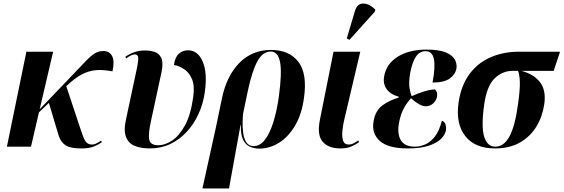

<svg xmlns="http://www.w3.org/2000/svg" viewBox="-20 -828 3182 1084"><path d="M19 0 129 -536H280L204 -211L407 -423Q442 -460 467 -486Q492 -512 514 -526Q536 -540 563 -540Q597 -540 612.5 -512.5Q628 -485 615 -425Q565 -435 523.5 -432Q482 -429 442 -408Q402 -387 356 -343L354 -342L425 -128Q440 -82 449.5 -57Q459 -32 470 -22Q481 -12 499 -12Q513 -12 526.5 -19.5Q540 -27 551 -34L555 -25Q539 -13 511.5 -1.5Q484 10 439 10Q379 10 352 -6.5Q325 -23 312 -60L256 -247L200 -194L155 0Z M826 10Q777 10 741.5 -4Q706 -18 691.5 -54.5Q677 -91 692 -157L752 -438Q763 -492 760 -506Q757 -520 743 -521Q724 -522 692 -498L688 -508Q712 -524 739 -533.5Q766 -543 799 -543Q827 -543 852.5 -535Q878 -527 890.5 -501Q903 -475 892 -421L833 -148Q816 -71 822.5 -39.5Q829 -8 874 -8Q911 -8 951 -34Q991 -60 1024 -119.5Q1057 -179 1071 -281Q1080 -345 1063.5 -382.5Q1047 -420 1018 -438.5Q989 -457 962 -461Q968 -505 989.5 -524.5Q1011 -544 1042 -544Q1097 -544 1124.5 -480Q1152 -416 1136 -306Q1127 -242 1101 -185Q1075 -128 1034.5 -84Q994 -40 941.5 -15Q889 10 826 10Z M1123 236 1199 -109 1233 -272Q1259 -399 1331 -472.5Q1403 -546 1510 -546Q1613 -546 1664.5 -479Q1716 -412 1696 -274Q1684 -184 1646.5 -120Q1609 -56 1556 -22.5Q1503 11 1444 11Q1415 11 1390.5 0Q1366 -11 1352 -40Q1338 -69 1340 -122H1338L1273 236ZM1412 -3Q1447 -3 1474.5 -37.5Q1502 -72 1522 -134.5Q1542 -197 1554 -280Q1573 -419 1561 -478Q1549 -537 1509 -537Q1464 -537 1434 -483.5Q1404 -430 1379 -314L1352 -184Q1345 -97 1359 -50Q1373 -3 1412 -3Z M1902 10Q1835 10 1802 -27.5Q1769 -65 1786 -151L1863 -536H2014L1924 -154Q1916 -121 1913 -88.5Q1910 -56 1917 -34Q1924 -12 1948 -12Q1964 -12 1977.5 -19.5Q1991 -27 2003 -35L2007 -25Q1987 -11 1962.5 -0.5Q1938 10 1902 10ZM1953 -603 1938 -611 1984 -766Q1997 -809 2031.5 -808Q2066 -807 2099 -774L2096 -762Z M2282 10Q2171 10 2124 -32.5Q2077 -75 2089 -143Q2099 -203 2138.5 -232.5Q2178 -262 2231 -277V-282Q2184 -295 2162.5 -325.5Q2141 -356 2149 -398Q2161 -467 2225 -507.5Q2289 -548 2388 -548Q2459 -548 2497 -532Q2535 -516 2548 -491.5Q2561 -467 2557 -442Q2551 -408 2519.5 -385Q2488 -362 2422 -362Q2439 -452 2429.5 -495.5Q2420 -539 2383 -539Q2348 -539 2327.5 -507Q2307 -475 2296 -417Q2287 -363 2292 -332Q2297 -301 2304 -285Q2339 -301 2375 -312Q2411 -323 2436 -323Q2442 -318 2446 -308Q2450 -298 2447 -281Q2443 -260 2425.5 -244Q2408 -228 2384 -228Q2365 -228 2342 -242Q2319 -256 2301 -273Q2283 -256 2262.5 -221Q2242 -186 2232 -131Q2222 -71 2243.5 -35.5Q2265 0 2323 0Q2352 0 2381.5 -13Q2411 -26 2435.5 -57.5Q2460 -89 2475 -147Q2491 -140 2495.5 -125Q2500 -110 2498 -95Q2495 -70 2472 -46Q2449 -22 2402.5 -6Q2356 10 2282 10Z M2774 10Q2662 10 2607 -59.5Q2552 -129 2569 -249Q2583 -345 2630 -409Q2677 -473 2749.5 -504.5Q2822 -536 2909 -536H3142L3106 -428H2923Q2991 -411 3027.5 -365.5Q3064 -320 3053 -241Q3043 -171 3009 -114.5Q2975 -58 2916.5 -24Q2858 10 2774 10ZM2776 0Q2825 0 2856.5 -58Q2888 -116 2905 -242Q2916 -321 2915 -362.5Q2914 -404 2905 -428H2875Q2817 -428 2773 -386Q2729 -344 2714 -240Q2696 -113 2713.5 -56.5Q2731 0 2776 0Z"/></svg>

Font: Noto Serif Display SemiCondensed
Style: Bold Italic
Weight: 700
Width: 4
Italic angle: -12°
Designer: Monotype Design Team
Foundry: Monotype Imaging Inc.
Version: Version 2.009